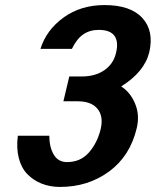

<svg xmlns="http://www.w3.org/2000/svg" viewBox="-20 -531 610 751"><path d="M515.1 -30.8Q489.3 79.1 407 139.6Q324.7 200.2 214.8 200.2Q175.8 200.2 143.1 187.3Q110.4 174.3 86.9 150.1Q63.5 126 53.5 87.2Q43.5 48.3 49.8 0H172.9Q172.9 44.4 190.2 73.7Q207.5 103 242.2 103Q294.9 103 327.9 65.4Q360.8 27.8 374 -26.9Q385.3 -76.7 361.1 -105.7Q336.9 -134.8 284.2 -134.8H228L251 -231.9H299.8Q353 -231.9 388.7 -256.8Q424.3 -281.7 434.1 -325.2Q444.3 -368.2 427.5 -391.1Q410.6 -414.1 366.2 -414.1Q331.5 -414.1 305.9 -396.7Q280.3 -379.4 261.2 -339.8H138.2Q161.6 -414.1 228.8 -462.6Q295.9 -511.2 389.2 -511.2Q490.2 -511.2 536.6 -460.9Q583 -410.6 564 -327.1Q545.4 -250 454.1 -192.9Q490.2 -169.9 508.5 -125.5Q526.9 -81.1 515.1 -30.8Z"/></svg>

Font: Perun
Style: Bold Italic
Weight: 700
Italic angle: -12°
Foundry: Copyright (c) Stefan Peev, Context Ltd, 2016
Version: Version 001.000